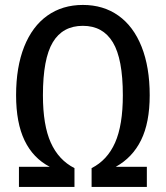

<svg xmlns="http://www.w3.org/2000/svg" viewBox="-20 -739 655 759"><path d="M149.7 -362.6Q149.7 -244.1 180.8 -175.1Q211.8 -106.2 274.4 -74.4V0H54.9V-79.5H176.9Q110.8 -113.8 77.2 -183.6Q43.6 -253.3 43.6 -362.6Q43.6 -473.8 75.6 -554.4Q107.7 -634.9 167.2 -677.2Q226.7 -719.5 307.7 -719.5Q388.7 -719.5 448.2 -677.2Q507.7 -634.9 539.7 -554.4Q571.8 -473.8 571.8 -362.6Q571.8 -254.4 537.7 -185.1Q503.6 -115.9 437.4 -79.5H560.5V0H342.1V-74.4Q404.1 -105.6 434.9 -174.9Q465.6 -244.1 465.6 -362.6Q465.6 -506.2 426.2 -571.5Q386.7 -636.9 307.7 -636.9Q227.7 -636.9 188.7 -571.8Q149.7 -506.7 149.7 -362.6Z"/></svg>

Font: Fira Code Fixed Retina
Style: Regular
Weight: 450
Monospace: yes
Designer: Carrois Corporate, Edenspiekermann AG, Nikita Prokopov
Foundry: Carrois Corporate, Edenspiekermann AG, Nikita Prokopov
Version: Version 5.002